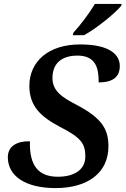

<svg xmlns="http://www.w3.org/2000/svg" viewBox="-20 -951 642 981"><path d="M352 -771H409C474 -806 570 -885 599 -921L602 -931H465C437 -884 391 -823 355 -784ZM264 10C427 10 534 -67 534 -203C534 -293 499 -348 372 -415C298 -453 248 -486 248 -552C248 -642 314 -667 375 -667C468 -667 485 -605 484 -530C561 -530 592 -561 592 -614C592 -669 545 -724 389 -724C229 -724 130 -638 130 -512C130 -408 189 -354 288 -302C395 -247 416 -217 416 -151C416 -85 361 -48 276 -48C182 -48 129 -98 133 -229C67 -231 20 -204 20 -148C20 -50 112 10 264 10Z"/></svg>

Font: Noto Serif Semi
Style: Italic
Weight: 600
Italic angle: -12°
Designer: Monotype Design Team
Foundry: Monotype Imaging Inc.
Version: Version 1.901